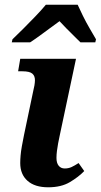

<svg xmlns="http://www.w3.org/2000/svg" viewBox="-20 -786 428 816"><path d="M185 10Q128 10 97 -17.5Q66 -45 66 -93Q66 -107 67.5 -125Q69 -143 73 -165Q77 -187 82 -212L121 -398Q128 -425 128.5 -444Q129 -463 117.5 -473Q106 -483 75 -483H57L66 -536H303L234 -211Q230 -193 227 -176.5Q224 -160 222 -144.5Q220 -129 220 -115Q220 -93 229.5 -81.5Q239 -70 255 -70Q271 -70 284 -76Q297 -82 314 -93L338 -59Q314 -34 277 -12Q240 10 185 10ZM33 -619Q53 -638 78.5 -663.5Q104 -689 130 -716Q156 -743 175 -766H310Q319 -746 332.5 -718.5Q346 -691 361.5 -664.5Q377 -638 388 -619L385 -606H322Q311 -617 294.5 -633Q278 -649 261.5 -666Q245 -683 233 -696Q215 -683 192 -666Q169 -649 147 -633Q125 -617 108 -606H30Z"/></svg>

Font: Noto Serif
Style: Italic
Weight: 400
Italic angle: -12°
Designer: Monotype Design Team
Foundry: Monotype Imaging Inc.
Version: Version 2.013